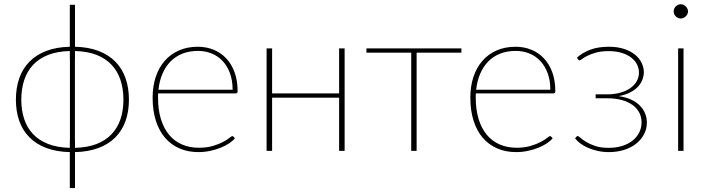

<svg xmlns="http://www.w3.org/2000/svg" viewBox="-20 -726 3404 924"><path d="M341 -14.5Q401 -16 444.8 -33Q488.5 -50 517.2 -80.5Q546 -111 560 -153Q574 -195 574 -246.5Q574 -298 560 -340.5Q546 -383 517.2 -413.8Q488.5 -444.5 444.8 -461.8Q401 -479 341 -480.5V-460L340.5 -436.5V-56L341 -38ZM316 -480.5Q256 -479 212 -461.8Q168 -444.5 139.2 -413.8Q110.5 -383 96.5 -340.5Q82.5 -298 82.5 -246.5Q82.5 -195 96.5 -153Q110.5 -111 139.2 -80.5Q168 -50 212 -33Q256 -16 316 -14.5V-38L316.5 -54.5V-436.5L316 -450.5ZM341 -501Q405.5 -499.5 454 -481Q502.5 -462.5 535.2 -429.2Q568 -396 584.2 -349.5Q600.5 -303 600.5 -246.5Q600.5 -190 584.2 -144Q568 -98 535.2 -65Q502.5 -32 454 -13.8Q405.5 4.5 341 6V179H316V6Q251.5 4.5 203 -13.8Q154.5 -32 121.8 -65Q89 -98 72.8 -144Q56.5 -190 56.5 -246.5Q56.5 -303 72.8 -349.5Q89 -396 121.8 -429.2Q154.5 -462.5 203 -481Q251.5 -499.5 316 -501V-703H341Z M1099.5 -294Q1099.5 -338.5 1086.8 -373.2Q1074 -408 1051.8 -432Q1029.5 -456 999 -468.5Q968.5 -481 933 -481Q891 -481 857.8 -467.8Q824.5 -454.5 800.5 -430Q776.5 -405.5 761.8 -371Q747 -336.5 742.5 -294ZM1110.5 -60.5Q1100.5 -48 1082.5 -36Q1064.5 -24 1041.2 -14.8Q1018 -5.5 990.8 0.2Q963.5 6 935 6Q884.5 6 843.8 -11.8Q803 -29.5 774.2 -63Q745.5 -96.5 730 -145.2Q714.5 -194 714.5 -256.5Q714.5 -310.5 729.2 -355.2Q744 -400 772 -432.5Q800 -465 840.5 -483Q881 -501 932.5 -501Q972.5 -501 1007.2 -487Q1042 -473 1068 -445.8Q1094 -418.5 1108.8 -378.5Q1123.5 -338.5 1123.5 -287Q1123.5 -276.5 1114.5 -276.5H741Q740.5 -271.5 740.5 -266.8Q740.5 -262 740.5 -256.5Q740.5 -197.5 754.5 -152.5Q768.5 -107.5 794 -77Q819.5 -46.5 855.8 -30.8Q892 -15 936.5 -15Q976 -15 1005 -23.8Q1034 -32.5 1053.5 -43Q1073 -53.5 1083.8 -62.2Q1094.5 -71 1097.5 -71Q1101.5 -71 1104 -68Z M1638.5 -493V0H1612V-256H1289.5V0H1263V-493H1289.5V-276.5H1612V-493Z M2200.5 -472.5H1985V0H1959V-472.5H1743.5V-493H2200.5Z M2628.5 -294Q2628.5 -338.5 2615.8 -373.2Q2603 -408 2580.8 -432Q2558.5 -456 2528 -468.5Q2497.5 -481 2462 -481Q2420 -481 2386.8 -467.8Q2353.5 -454.5 2329.5 -430Q2305.5 -405.5 2290.8 -371Q2276 -336.5 2271.5 -294ZM2639.5 -60.5Q2629.5 -48 2611.5 -36Q2593.5 -24 2570.2 -14.8Q2547 -5.5 2519.8 0.2Q2492.5 6 2464 6Q2413.5 6 2372.8 -11.8Q2332 -29.5 2303.2 -63Q2274.5 -96.5 2259 -145.2Q2243.5 -194 2243.5 -256.5Q2243.5 -310.5 2258.2 -355.2Q2273 -400 2301 -432.5Q2329 -465 2369.5 -483Q2410 -501 2461.5 -501Q2501.5 -501 2536.2 -487Q2571 -473 2597 -445.8Q2623 -418.5 2637.8 -378.5Q2652.5 -338.5 2652.5 -287Q2652.5 -276.5 2643.5 -276.5H2270Q2269.5 -271.5 2269.5 -266.8Q2269.5 -262 2269.5 -256.5Q2269.5 -197.5 2283.5 -152.5Q2297.5 -107.5 2323 -77Q2348.5 -46.5 2384.8 -30.8Q2421 -15 2465.5 -15Q2505 -15 2534 -23.8Q2563 -32.5 2582.5 -43Q2602 -53.5 2612.8 -62.2Q2623.5 -71 2626.5 -71Q2630.5 -71 2633 -68Z M2756.5 -448.5Q2782 -472 2820 -486.5Q2858 -501 2909 -501Q2952.5 -501 2984.5 -490.2Q3016.5 -479.5 3037.2 -462Q3058 -444.5 3068.2 -422.5Q3078.5 -400.5 3078.5 -378.5Q3078.5 -362 3072.2 -344.2Q3066 -326.5 3051.8 -310.5Q3037.5 -294.5 3014.2 -282Q2991 -269.5 2957.5 -263.5Q2991.5 -258.5 3017 -246.8Q3042.5 -235 3059.2 -218Q3076 -201 3084.5 -180Q3093 -159 3093 -136Q3093 -105 3079 -79Q3065 -53 3040.8 -34Q3016.5 -15 2983 -4.5Q2949.5 6 2910.5 6Q2881.5 6 2856 0.2Q2830.5 -5.5 2809.5 -14.8Q2788.5 -24 2772.5 -36Q2756.5 -48 2747.5 -60.5L2754 -68Q2756 -71 2760.5 -71Q2764.5 -71 2774.2 -62.2Q2784 -53.5 2801.5 -42.8Q2819 -32 2845.2 -23.2Q2871.5 -14.5 2909 -14.5Q2944.5 -14.5 2973.8 -23.5Q3003 -32.5 3023.8 -49Q3044.5 -65.5 3056 -88Q3067.5 -110.5 3067.5 -137.5Q3067.5 -163 3056.5 -184Q3045.5 -205 3024.5 -220.5Q3003.5 -236 2972.8 -244.5Q2942 -253 2902.5 -253H2846.5V-272H2902.5Q2937 -272 2965.2 -280Q2993.5 -288 3013.5 -302Q3033.5 -316 3044.2 -335.2Q3055 -354.5 3055 -376.5Q3055 -396 3046.2 -414.5Q3037.5 -433 3019.5 -447.5Q3001.5 -462 2973.8 -471Q2946 -480 2908.5 -480Q2873.5 -480 2848.8 -473Q2824 -466 2807.5 -457.8Q2791 -449.5 2782 -442.5Q2773 -435.5 2769.5 -435.5Q2765.5 -435.5 2762.5 -439.5Z M3269.5 -493V0H3243.5V-493ZM3291 -671Q3291 -664 3288 -658Q3285 -652 3280.2 -647.2Q3275.5 -642.5 3269.2 -639.8Q3263 -637 3256.5 -637Q3242.5 -637 3232.2 -647.2Q3222 -657.5 3222 -671Q3222 -685 3232.2 -695.2Q3242.5 -705.5 3256.5 -705.5Q3263 -705.5 3269.2 -702.8Q3275.5 -700 3280.2 -695.2Q3285 -690.5 3288 -684.2Q3291 -678 3291 -671Z"/></svg>

Font: Lato ExtraLight
Style: Regular
Weight: 275
Designer: Lukasz Dziedzic with Adam Twardoch and Botio Nikoltchev
Foundry: tyPoland Lukasz Dziedzic
Version: Version 2.015; 2015-08-06; http://www.latofonts.com/